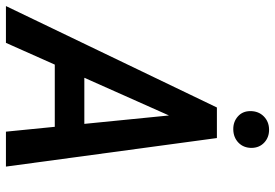

<svg xmlns="http://www.w3.org/2000/svg" viewBox="-198 -767 927 647"><g transform="rotate(90 265.5 -443.5)"><path d="M356.9 -607.4 86.4 0H-37.6L304.2 -710.9H382.3ZM385.7 0 324.2 -618.7 333 -710.9H407.2L503.4 0ZM434.1 -264.2 416 -164.6H94.2L111.8 -264.2ZM316.4 -823.7Q316.4 -851.1 334 -868.7Q351.6 -886.2 377.9 -886.7Q404.3 -887.2 422.1 -870.8Q439.9 -854.5 440.4 -828.1Q440.4 -800.8 422.9 -783.7Q405.3 -766.6 378.4 -766.1Q352.5 -765.6 334.5 -781.5Q316.4 -797.4 316.4 -823.7Z"/></g></svg>

Font: Roboto Condensed Medium
Style: Italic
Weight: 500
Italic angle: -12°
Designer: Christian Robertson
Foundry: Google
Version: Version 3.0; 2020